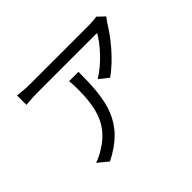

<svg xmlns="http://www.w3.org/2000/svg" viewBox="-151 -995 1302 1302"><g transform="rotate(-45 500.0 -344.0)"><path d="M442 -544C445 -518 446 -496 446 -472C446 -305 424 -162 269 -67C241 -48 207 -32 180 -23L253 37C508 -90 532 -273 532 -544ZM882 -723C867 -720 831 -717 812 -717H238C201 -717 159 -721 124 -725V-635C164 -639 201 -641 238 -641H807C775 -579 681 -471 589 -417L655 -364C769 -443 864 -572 904 -640C911 -651 924 -666 931 -676Z"/></g></svg>

Font: Noto Sans Mono CJK SC Regular
Style: Regular
Weight: 400
Designer: Ryoko NISHIZUKA (kana & ideographs); Paul D. Hunt (Latin, Greek & Cyrillic); Wenlong ZHANG (bopomofo); Sandoll Communica
Foundry: Adobe Systems Incorporated
Version: Version 1.005;PS 1.005;hotconv 1.0.96;makeotf.lib2.5.65012